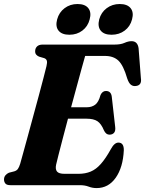

<svg xmlns="http://www.w3.org/2000/svg" viewBox="-21 -922 722 956"><path d="M376.5 0H31Q12.5 0 5.8 -8.2Q-1 -16.5 -1 -28.5Q-1 -40.5 6 -49Q13 -57.5 23.5 -62L50.5 -69Q62 -72.5 68 -80.8Q74 -89 79.5 -106.5Q83.5 -121 93.5 -157Q103.5 -193 116.8 -241.8Q130 -290.5 144.5 -343.8Q159 -397 172.5 -447Q186 -497 196 -535.8Q206 -574.5 210.5 -593Q215 -611.5 212 -620.2Q209 -629 199 -632.5L173.5 -640Q165 -643.5 159.5 -649.8Q154 -656 154 -666.5Q154 -681.5 163.5 -690.8Q173 -700 191.5 -700H549.5Q580 -700 598.8 -708.5Q617.5 -717 634 -717Q664 -717 669 -682L680.5 -533Q686 -498 657 -494Q642.5 -491.5 631.5 -499.5Q620.5 -507.5 612.5 -531Q593.5 -596.5 568.8 -620Q544 -643.5 501.5 -643.5H403Q397.5 -625 386.8 -585.8Q376 -546.5 362 -494.8Q348 -443 333 -388H412.5Q435.5 -388 452.8 -400.5Q470 -413 479.5 -449Q489 -469 506.5 -469Q532 -469 535.5 -440.5L552.5 -290.5Q555 -270.5 547.2 -261.2Q539.5 -252 525.5 -251.5Q515 -251.5 508 -257.2Q501 -263 496.5 -273Q483 -306 464 -318.5Q445 -331 410.5 -331H317.5Q303.5 -278.5 291.2 -231.5Q279 -184.5 270.2 -150.2Q261.5 -116 258.5 -102.5Q253.5 -79.5 262.8 -68Q272 -56.5 301 -56.5H369.5Q404 -56.5 430.8 -67.8Q457.5 -79 481.2 -105.8Q505 -132.5 531 -179.5Q548.5 -212 568.5 -212Q596 -212 595.5 -174Q591.5 -88.5 555.2 -37Q519 14.5 460 14.5Q439 14.5 420.2 7.2Q401.5 0 376.5 0ZM324.5 -749Q287 -749 270.5 -769.5Q254 -790 263.5 -825.5Q273 -860.5 300.5 -881.2Q328 -902 365 -902Q402.5 -902 418.8 -881.2Q435 -860.5 425.5 -825.5Q416.5 -790.5 389.2 -769.8Q362 -749 324.5 -749ZM534.5 -749Q497 -749 480.5 -769.5Q464 -790 473 -825.5Q482.5 -860.5 510.2 -881.2Q538 -902 575 -902Q613 -902 629.5 -881.2Q646 -860.5 636.5 -825.5Q627.5 -790.5 600 -769.8Q572.5 -749 534.5 -749Z"/></svg>

Font: Fraunces 72pt Soft
Style: Bold Italic
Weight: 700
Italic angle: -16°
Version: Version 1.000;[b76b70a41]